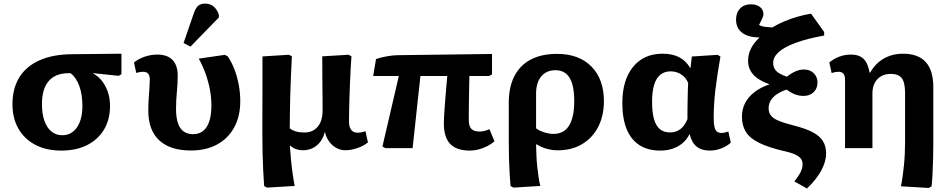

<svg xmlns="http://www.w3.org/2000/svg" viewBox="-20 -844 5405 1094"><path d="M329 14Q244.5 14 182 -18.5Q119.5 -51 85.2 -110.5Q51 -170 51 -250Q51 -340 90.2 -403.3Q129.5 -466.5 205 -500.3Q280.5 -534 387.5 -535L672 -538V-421L656 -412L511 -427V-425Q541 -409 562.3 -381.2Q583.5 -353.5 595.3 -317.7Q607 -282 607 -241Q607 -163.5 572.8 -106Q538.5 -48.5 476.3 -17.2Q414 14 329 14ZM334 -73.5Q388 -73.5 418.7 -118.5Q449.5 -163.5 449.5 -241Q449.5 -305 432.2 -353.2Q415 -401.5 382.5 -427H371Q296.5 -427 257.8 -382.5Q219 -338 219 -251Q219 -196.5 232.8 -156.5Q246.5 -116.5 272.8 -95Q299 -73.5 334 -73.5Z M1068 13.5Q949.5 13.5 887.2 -44.5Q825 -102.5 825 -213Q825 -248.5 827.2 -281.5Q829.5 -314.5 831.5 -342.7Q833.5 -371 833.5 -390.5Q833.5 -413.5 824.2 -424.2Q815 -435 796 -435Q786.5 -435 777 -433.5Q767.5 -432 756.5 -428L743.5 -488Q768.5 -508.5 804 -520.8Q839.5 -533 876 -533Q933.5 -533 963 -502.5Q992.5 -472 992.5 -412.5Q992.5 -388.5 991.3 -365.7Q990 -343 987.8 -320.5Q985.5 -298 984.3 -274.2Q983 -250.5 983 -224Q983 -175.5 993.5 -143.5Q1004 -111.5 1025.8 -95.5Q1047.5 -79.5 1080 -79.5Q1131.5 -79.5 1158 -121.3Q1184.5 -163 1184.5 -244.5Q1184.5 -287.5 1176.2 -332.3Q1168 -377 1152 -422.3Q1136 -467.5 1112.5 -510L1261.5 -531.5L1278 -522.5Q1300.5 -489 1316.3 -447.5Q1332 -406 1340.5 -360.3Q1349 -314.5 1349 -268.5Q1349 -182 1314.8 -118.8Q1280.5 -55.5 1217.5 -21Q1154.5 13.5 1068 13.5ZM1065.5 -578.5 1026 -599 1082 -761.5Q1093 -796 1107.8 -809.8Q1122.5 -823.5 1149 -823.5Q1176 -823.5 1195.8 -808Q1215.5 -792.5 1227 -761.5V-744.5Z M1501.5 225 1485 216Q1482 172 1479.7 127Q1477.5 82 1476.2 32.7Q1475 -16.5 1475 -71.5Q1475 -84 1475 -108.5Q1475 -133 1475 -166.8Q1475 -200.5 1475.2 -242Q1475.5 -283.5 1475.5 -329.5Q1475.5 -375.5 1475.5 -424.5Q1475.5 -473.5 1475.5 -522.5L1627 -532L1643 -523Q1640 -459.5 1637.5 -403.2Q1635 -347 1633.8 -297Q1632.5 -247 1631.8 -201.3Q1631 -155.5 1631 -113.5Q1644 -101.5 1665.3 -95.3Q1686.5 -89 1714 -89Q1762.5 -89 1790.3 -122Q1818 -155 1818 -213.5Q1818 -225.5 1818 -244.5Q1818 -263.5 1817.7 -288Q1817.5 -312.5 1817.2 -341.3Q1817 -370 1816.7 -400.5Q1816.5 -431 1816.5 -462.3Q1816.5 -493.5 1816 -523L1966.5 -532L1982.5 -523Q1980 -491 1978 -452.3Q1976 -413.5 1974.3 -372.5Q1972.5 -331.5 1971.3 -291.5Q1970 -251.5 1969.3 -215.8Q1968.5 -180 1968.5 -153Q1968.5 -131.5 1974 -117Q1979.5 -102.5 1990.5 -95.3Q2001.5 -88 2017 -88Q2029 -88 2039.3 -90Q2049.5 -92 2062.5 -96L2076.5 -32.5Q2052 -12.5 2016.3 -0.3Q1980.5 12 1946.5 12Q1920 12 1896 -1.3Q1872 -14.5 1855.3 -37.8Q1838.5 -61 1832 -90.5H1830.5Q1818 -42.5 1785 -15.3Q1752 12 1706 12Q1684 12 1665.8 5.3Q1647.5 -1.5 1633.5 -14.5H1631.5Q1634 24.5 1637.8 63.5Q1641.5 102.5 1646.8 140.3Q1652 178 1659 215.5Z M2657.5 14Q2581.5 14 2545.3 -23.8Q2509 -61.5 2509 -140.5Q2509 -155.5 2510.2 -178.5Q2511.5 -201.5 2513.5 -229.5Q2515.5 -257.5 2518 -288.5Q2520.5 -319.5 2523.2 -350.7Q2526 -382 2528.5 -411H2375.5L2331 0H2176L2159 -9L2252.5 -411H2106.5L2122.5 -507.5Q2134.5 -512 2150.5 -516Q2166.5 -520 2183.5 -523Q2200.5 -526 2216.5 -527.8Q2232.5 -529.5 2243.5 -529.5L2783.5 -536.5V-420L2766.5 -411H2654.5Q2653.5 -357 2652.8 -320.8Q2652 -284.5 2651.8 -258.8Q2651.5 -233 2651.3 -210.5Q2651 -188 2651 -161Q2651 -125.5 2665.5 -110Q2680 -94.5 2713.5 -94.5Q2727 -94.5 2738.8 -97.5Q2750.5 -100.5 2769 -108L2797.5 -38.5Q2778 -22 2754.8 -10.5Q2731.5 1 2707 7.5Q2682.5 14 2657.5 14Z M2905.5 225 2889 216Q2886.5 188.5 2884 146.8Q2881.5 105 2880.2 58.5Q2879 12 2879 -29.5V-259Q2879 -348.5 2911 -410.5Q2943 -472.5 3004.5 -504.8Q3066 -537 3154 -537Q3278.5 -537 3349.8 -465Q3421 -393 3421 -267.5Q3421 -184 3388.3 -120.8Q3355.5 -57.5 3296.3 -22.5Q3237 12.5 3158.5 12.5Q3135.5 12.5 3113.5 8.2Q3091.5 4 3072 -4Q3052.5 -12 3036 -22H3034.5Q3035 10.5 3036.5 43.3Q3038 76 3041.3 107Q3044.5 138 3048.8 165.5Q3053 193 3058.5 215.5ZM3134 -81Q3173 -81 3199 -101.5Q3225 -122 3238.5 -163.5Q3252 -205 3252 -267Q3252 -357 3225.5 -400.5Q3199 -444 3145 -444Q3093.5 -444 3064 -408.7Q3034.5 -373.5 3034.5 -310V-113Q3044.5 -104.5 3061 -97.3Q3077.5 -90 3097 -85.5Q3116.5 -81 3134 -81Z M3741.5 14Q3671.5 14 3623.5 -17Q3575.5 -48 3550.7 -108.2Q3526 -168.5 3526 -256.5Q3526 -388 3587.2 -463Q3648.5 -538 3755 -538Q3811 -538 3849.7 -518Q3888.5 -498 3912.5 -457H3914.5L3922 -522L4068.5 -531.5L4085 -522Q4075.5 -468.5 4068.3 -420.5Q4061 -372.5 4056 -329.5Q4051 -286.5 4048.8 -247.7Q4046.5 -209 4046.5 -173.5Q4046.5 -140.5 4050.8 -121.5Q4055 -102.5 4064.8 -94.5Q4074.5 -86.5 4091.5 -86.5Q4099.5 -86.5 4109.8 -88.8Q4120 -91 4130 -94.5L4144 -31Q4120.5 -10 4088.8 2Q4057 14 4024 14Q3978 14 3949.8 -8.5Q3921.5 -31 3910 -78.5H3908Q3893.5 -49 3869 -28.2Q3844.5 -7.5 3812.3 3.3Q3780 14 3741.5 14ZM3797.5 -89.5Q3832 -89.5 3856.5 -108Q3881 -126.5 3897 -165Q3897 -191 3897.2 -218.8Q3897.5 -246.5 3898 -274.3Q3898.5 -302 3899.2 -326.8Q3900 -351.5 3901 -371.5Q3889 -401.5 3862 -419.5Q3835 -437.5 3801.5 -437.5Q3766.5 -437.5 3742.8 -418.5Q3719 -399.5 3707.3 -361Q3695.5 -322.5 3695.5 -264.5Q3695.5 -204 3706.5 -165.3Q3717.5 -126.5 3740 -108Q3762.5 -89.5 3797.5 -89.5Z M4578 230 4506 189.5Q4531.5 158.5 4542.3 135.7Q4553 113 4553 92Q4553 72.5 4542.8 59.3Q4532.5 46 4509 35.5Q4485.5 25 4444 16Q4357.5 -4.5 4305.5 -30Q4253.5 -55.5 4230.5 -91.7Q4207.5 -128 4207.5 -179Q4207.5 -221.5 4225.2 -256.2Q4243 -291 4277.7 -318.2Q4312.5 -345.5 4363 -363V-364.5Q4302.5 -385.5 4272.5 -418.5Q4242.5 -451.5 4242.5 -498Q4242.5 -534 4258.7 -567Q4275 -600 4308 -630.5Q4243.5 -631 4208.7 -657.2Q4174 -683.5 4174 -732.5Q4174 -772 4197.2 -795.8Q4220.5 -819.5 4258 -819.5Q4291 -819.5 4310.5 -804Q4330 -788.5 4330 -763Q4330 -755.5 4325 -743.3Q4320 -731 4305 -702Q4310 -698.5 4319 -695.5Q4328 -692.5 4343.2 -690.7Q4358.5 -689 4380.5 -687.5Q4410.5 -706 4447.7 -721.7Q4485 -737.5 4525 -749Q4565 -760.5 4601.5 -766L4676 -661.5V-641.5Q4579 -624 4514.5 -600.2Q4450 -576.5 4417.8 -548Q4385.5 -519.5 4385.5 -485.5Q4385.5 -466.5 4393.5 -452.2Q4401.5 -438 4418.8 -427Q4436 -416 4463.5 -407Q4489.5 -427.5 4513.5 -437.7Q4537.5 -448 4560 -448Q4594.5 -448 4616.3 -427.2Q4638 -406.5 4638 -373.5Q4638 -340 4616 -318.7Q4594 -297.5 4559 -297.5Q4534 -297.5 4511.5 -305.7Q4489 -314 4462 -333.5Q4429 -322.5 4406 -306.8Q4383 -291 4371.3 -271.3Q4359.5 -251.5 4359.5 -227Q4359.5 -203.5 4372 -186.5Q4384.5 -169.5 4415.3 -156.5Q4446 -143.5 4500.5 -129.5Q4569 -112.5 4609.8 -91Q4650.5 -69.5 4668.8 -40.3Q4687 -11 4687 31Q4687 77 4659.3 128Q4631.5 179 4578 230Z M5272 227 5113.5 217.5Q5119 190.5 5123.2 160.2Q5127.5 130 5130.7 97.5Q5134 65 5135.5 31.7Q5137 -1.5 5137 -34V-314Q5137 -373.5 5118.5 -398.2Q5100 -423 5055.5 -423Q5023.5 -423 5000.3 -409.5Q4977 -396 4964 -371.2Q4951 -346.5 4951 -312V0H4795V-387.5Q4795 -413 4786 -424Q4777 -435 4756.5 -435Q4741.5 -435 4718.5 -428L4705.5 -488.5Q4733.5 -510.5 4764 -521.8Q4794.5 -533 4829 -533Q4875 -533 4900.3 -508.8Q4925.5 -484.5 4935 -430H4938Q4957.5 -465 4985.5 -489Q5013.5 -513 5048.8 -525.5Q5084 -538 5124.5 -538Q5212 -538 5255 -490.3Q5298 -442.5 5298 -346.5V-34Q5298 8 5296.8 57.7Q5295.5 107.5 5293.3 150.7Q5291 194 5288 218Z"/></svg>

Font: Literata Variable Black
Style: Regular
Weight: 900
Designer: Latin by Veronika Burian and Jose Scaglione. Greek by Irene Vlachou. Cyrillic by Vera Evstafieva.
Foundry: TypeTogether
Version: Version 3.021